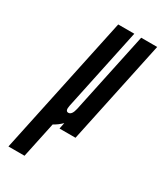

<svg xmlns="http://www.w3.org/2000/svg" viewBox="-186 -619 747 879"><g transform="rotate(30 187.5 -179.5)"><path d="M13 188H98L138 -0.5Q148.5 -6 159.8 -14.2Q171 -22.5 181 -32.5L174.5 0H259L375 -547H290.5L199.5 -118.5Q191.5 -82.5 173 -82.5Q155.5 -82.5 162.5 -114.5L254 -547H169Z"/></g></svg>

Font: League Gothic SemiCondensed Italic
Style: Regular
Weight: 400
Width: 4
Designer: The League of Moveable Type
Version: Version 1.600; ttfautohint (v1.8.3)